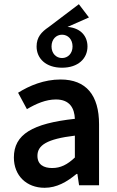

<svg xmlns="http://www.w3.org/2000/svg" viewBox="-20 -881 556 913"><path d="M46 -132C46 -46 106 12 192 12C250 12 298 -16 344 -54H348L356 0H451V-290C451 -428 390 -503 268 -503C190 -503 120 -474 66 -440L108 -362C152 -388 198 -408 246 -408C312 -408 334 -366 336 -316C134 -294 46 -242 46 -132ZM154 -660C154 -603 198 -559 275 -559C352 -559 396 -603 396 -660C396 -707 366 -748 301 -753L403 -798L355 -861L211 -752C177 -729 154 -704 154 -660ZM158 -140C158 -190 202 -220 336 -236V-132C300 -98 268 -82 228 -82C188 -82 158 -98 158 -140ZM275 -716C303 -716 325 -694 325 -660C325 -627 303 -605 275 -605C247 -605 225 -627 225 -660C225 -694 247 -716 275 -716Z"/></svg>

Font: DAIFUKU Sans Semibold
Style: Regular
Weight: 600
Designer: Original font ‘Source Sans 3’ : Paul D. Hunt
Foundry: Daifuku
Version: Version 1.000